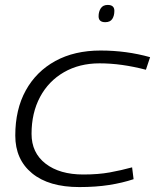

<svg xmlns="http://www.w3.org/2000/svg" viewBox="-20 -749 630 779"><path d="M302 10Q178 10 110 -46Q42 -102 42 -199Q42 -305 84.5 -382Q127 -459 204.5 -501.5Q282 -544 388 -544Q493 -544 589 -517L572 -466Q522 -479 475.5 -485.5Q429 -492 384 -492Q302 -492 239.5 -456Q177 -420 142.5 -355.5Q108 -291 108 -206Q108 -129 165 -85Q222 -41 318 -41Q379 -41 425.5 -49.5Q472 -58 516 -70L522 -22Q477 -7 423 1.5Q369 10 302 10ZM407 -659Q380 -659 380 -683Q380 -702 389 -715.5Q398 -729 417 -729Q444 -729 444 -705Q444 -685 435.5 -672Q427 -659 407 -659Z"/></svg>

Font: Georama Expanded Light
Style: Italic
Weight: 300
Width: 7
Italic angle: -9°
Designer: Jean-Baptiste Levee
Foundry: Production Type
Version: Version 1.000